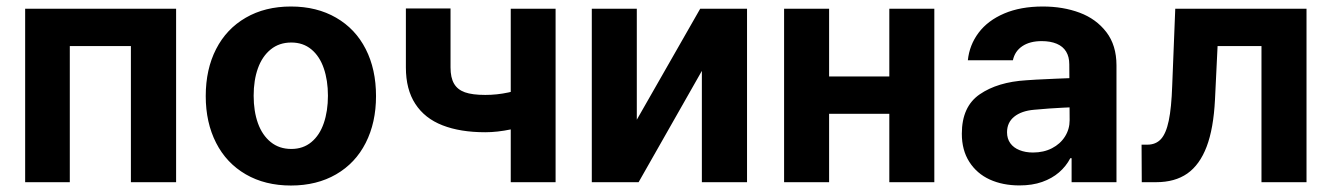

<svg xmlns="http://www.w3.org/2000/svg" viewBox="-20 -557 4067 587"><path d="M56.9 -530.3H518.4V0H380.2V-416.1H193.4V0H56.9Z M609 -263.2Q609 -345.3 640.7 -407Q672.3 -468.8 731.4 -502.9Q790.4 -537.1 869.5 -537.1Q948.5 -537.1 1007.6 -502.9Q1066.7 -468.8 1098.1 -407Q1129.6 -345.3 1129.6 -263.2Q1129.6 -182.2 1098.1 -120.2Q1066.7 -58.2 1007.6 -24Q948.5 10.2 869.5 10.2Q790.4 10.2 731.4 -24Q672.3 -58.2 640.7 -120.2Q609 -182.2 609 -263.2ZM982.6 -264.4Q982.6 -311.3 969.9 -348.1Q957.3 -385 932 -406Q906.8 -427 870.6 -427Q833.7 -427 807.8 -406Q781.8 -385 768.6 -348.4Q755.5 -311.9 755.5 -264.4Q755.5 -216.9 768.6 -180.2Q781.8 -143.6 807.8 -122.6Q833.7 -101.6 870.6 -101.6Q906.8 -101.6 932 -122.6Q957.3 -143.6 969.9 -180.5Q982.6 -217.4 982.6 -264.4Z M1678.6 0H1541.5V-530.3H1678.6ZM1463.7 -152.7Q1387.1 -152.7 1332.9 -173.9Q1278.6 -195 1249.8 -239.3Q1220.9 -283.5 1220.9 -350.8V-531.1H1357.4V-350.8Q1357.4 -319.5 1368.2 -301.1Q1378.9 -282.8 1401.4 -274.8Q1424 -266.8 1463.7 -266.8Q1499.4 -266.8 1533.8 -274.2Q1568.2 -281.6 1611.7 -296.6V-182.9Q1584.5 -170.3 1542.4 -161.5Q1500.2 -152.7 1463.7 -152.7Z M2120.7 -530.3H2263.9V0H2125.8V-340.3L1932.4 0H1789.3V-530.3H1926.9V-191Z M2745.4 -209H2467.8V-323.2H2745.4ZM2514.8 0H2377.2V-530.3H2514.8ZM2836.5 0H2698.9V-530.3H2836.5Z M3188.1 -225.3 3141.2 -221.4Q3102.7 -218 3080.7 -200.2Q3058.8 -182.4 3058.8 -152.6Q3058.8 -133 3068.8 -119.1Q3078.8 -105.2 3097 -98Q3115.2 -90.7 3138.1 -90.7Q3170.7 -90.7 3196.2 -103.8Q3221.6 -116.9 3235.9 -139.5Q3250.2 -162.1 3250.2 -189.6L3249.1 -360.7Q3249.1 -383.3 3239.5 -399.2Q3229.9 -415.1 3210.8 -423.2Q3191.6 -431.3 3164.9 -431.3Q3128.6 -431.3 3105.6 -415.9Q3082.6 -400.5 3076.7 -372.7H2939Q2943.8 -419.5 2971.9 -456.9Q3000 -494.3 3050.1 -515.7Q3100.1 -537.1 3168.2 -537.1Q3230.1 -537.1 3280.7 -518.2Q3331.3 -499.3 3362.4 -458.9Q3393.4 -418.5 3393.4 -357.3V0H3256.2V-73.4H3252.3Q3239.2 -48.4 3217.8 -30Q3196.4 -11.5 3166.2 -0.8Q3136 9.9 3096.9 9.9Q3045.6 9.9 3005.9 -8.2Q2966.3 -26.4 2943.5 -62.1Q2920.6 -97.8 2920.6 -148.2Q2920.6 -231.2 2975.4 -268.7Q3030.1 -306.3 3117.7 -311.6Q3132.4 -313.1 3208.1 -316.4L3256 -318.3L3257 -229Q3237.1 -228.4 3188.1 -225.3Z M3470.1 -114.7H3487.6Q3513.6 -114.7 3529.3 -131.7Q3545 -148.7 3553.2 -187.9Q3561.5 -227.2 3563.8 -295.9L3573.1 -530.3H3974.4V0H3836.7V-416.1H3702.5L3694.6 -253Q3690.2 -164 3669 -108.5Q3647.9 -53.1 3610 -26.5Q3572.1 0 3514.5 0H3470.7Z"/></svg>

Font: Pretendard Std Variable
Style: Regular
Weight: 400
Designer: Base glyphs from Inter by Rasmus Andersson; Hangeul glyphs from Noto Sans CJK(Source Han Sans) by Jang Soo-young and Kan
Foundry: Kil Hyung-jin
Version: Version 1.309;Glyphs 3.2 (3225)